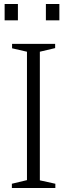

<svg xmlns="http://www.w3.org/2000/svg" viewBox="-20 -934 319 954"><path d="M254 -716V-695L178 -677V-38L255 -21V0H39V-21L114 -39V-677Q103 -679 77 -685.5Q51 -692 40 -694V-716ZM208 -914H275V-833H208ZM3 -914H69V-833H3ZM208 -914H275V-833H208ZM3 -914H69V-833H3Z"/></svg>

Font: Afta serif
Style: Regular
Weight: 400
Designer: parq.ink
Foundry: Oriol Esparraguera Font
Version: Version 1.000